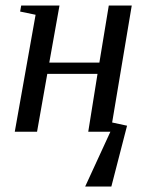

<svg xmlns="http://www.w3.org/2000/svg" viewBox="-20 -479 536 698"><path d="M459 -459 387.7 -33.7 441.9 -22 384.8 199.2H289.6L381.3 0H300.8L334.5 -210.4H151.9L114.7 0H33.7L109.4 -425.3L53.2 -437L57.1 -459H196.3L159.2 -251.5H341.3L375.5 -459Z"/></svg>

Font: Tinos
Style: Italic
Weight: 400
Italic angle: -16.333°
Designer: Steve Matteson
Foundry: Monotype Imaging Inc.
Version: Version 1.32